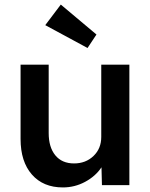

<svg xmlns="http://www.w3.org/2000/svg" viewBox="-20 -810 658 840"><path d="M255 10Q169 10 119.5 -46.5Q70 -103 70 -202V-527H193V-228Q193 -166 222 -130.5Q251 -95 304 -95Q355 -95 389 -127.5Q423 -160 423 -211V-527H546V0H426L424 -78Q398 -39 352.5 -14.5Q307 10 255 10ZM363 -600 178 -700 246 -790 402 -659Z"/></svg>

Font: Lexend Deca Medium
Style: Regular
Weight: 500
Designer: Bonnie Shaver-Troup, Thomas Jockin
Foundry: Lexend
Version: Version 1.008; ttfautohint (v1.8.4.7-5d5b)